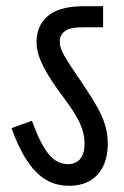

<svg xmlns="http://www.w3.org/2000/svg" viewBox="-20 -642 400 620"><path d="M328 -177C328 -245 301 -291 241 -380C189 -457 173 -480 173 -508C173 -520 177 -532 189 -541C201 -550 216 -554 255 -554H313V-622H252C189 -622 155 -608 133 -589C109 -568 98 -540 98 -505C98 -454 134 -397 178 -337C231 -267 253 -227 253 -177C253 -136 234 -112 200 -112C152 -112 120 -151 83 -252L17 -228C70 -84 129 -42 204 -42C281 -42 328 -93 328 -177Z"/></svg>

Font: Noto Sans Devanagari UI ExtraCondensed
Style: Regular
Weight: 400
Width: 2
Designer: Jelle Bosma - Monotype Design Team
Foundry: Monotype Imaging Inc.
Version: Version 2.003